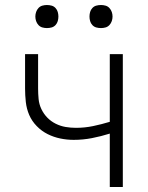

<svg xmlns="http://www.w3.org/2000/svg" viewBox="-20 -746 590 766"><path d="M418 0V-213Q383 -202 347 -195Q311 -188 274 -188Q247 -188 220.5 -193.5Q194 -199 170 -211Q146 -223 126.5 -243Q107 -263 96.5 -287.5Q86 -312 83 -339Q80 -366 80 -393V-530H132V-393Q132 -372 134 -351Q136 -330 145 -311Q154 -292 168.5 -277Q183 -262 202 -252.5Q221 -243 241.5 -239.5Q262 -236 283 -236Q318 -236 351.5 -243Q385 -250 418 -260V-530H470V0ZM383 -634Q373 -634 364 -636.5Q355 -639 348.5 -646Q342 -653 339.5 -662Q337 -671 337 -680Q337 -689 339.5 -698Q342 -707 348.5 -714Q355 -721 364 -723.5Q373 -726 383 -726Q392 -726 401 -723.5Q410 -721 416.5 -714Q423 -707 426 -698Q429 -689 429 -680Q429 -671 426 -662Q423 -653 416.5 -646Q410 -639 401 -636.5Q392 -634 383 -634ZM167 -634Q158 -634 149 -636.5Q140 -639 133.5 -646Q127 -653 124 -662Q121 -671 121 -680Q121 -689 124 -698Q127 -707 133.5 -714Q140 -721 149 -723.5Q158 -726 167 -726Q177 -726 186 -723.5Q195 -721 201.5 -714Q208 -707 210.5 -698Q213 -689 213 -680Q213 -671 210.5 -662Q208 -653 201.5 -646Q195 -639 186 -636.5Q177 -634 167 -634Z"/></svg>

Font: Lode Dark
Style: Regular
Weight: 400
Monospace: yes
Designer: Belleve Invis
Foundry: Belleve Invis
Version: Version 29.2.0; ttfautohint (v1.8.3)